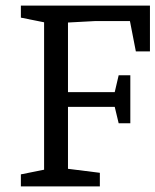

<svg xmlns="http://www.w3.org/2000/svg" viewBox="-20 -668 557 688"><path d="M54.8 0V-43.2L138 -59.9V-588.1L54.8 -604.8V-648H517.3V-483.8H466.8L445.6 -592.6H322.5L223.6 -587.3V-337.9H391.1L405.2 -398.2H447V-226.4H405.2L391.1 -285.1H223.6V-63.1L337.8 -48.8V0Z"/></svg>

Font: Faustina Light
Style: Regular
Weight: 300
Designer: Alfonso Garcia
Foundry: http://www.omnibus-type.com
Version: Version 1.200